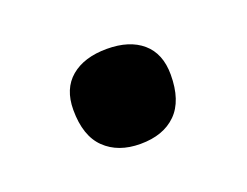

<svg xmlns="http://www.w3.org/2000/svg" viewBox="-44 -507 404 314"><g transform="rotate(-20 157.5 -349.5)"><path d="M157.7 -266.6Q119.1 -266.6 96.2 -288.8Q73.2 -311 73.2 -356.4Q73.2 -393.1 96.2 -412.4Q119.1 -431.6 158.7 -431.6Q197.8 -431.6 220.2 -412.4Q242.7 -393.1 242.7 -356.4Q242.7 -311 220.2 -288.8Q197.8 -266.6 157.7 -266.6Z"/></g></svg>

Font: Pinar-DS1-FD SemiBold
Style: Regular
Weight: 600
Designer: Amin Abedi
Version: Version 3.000